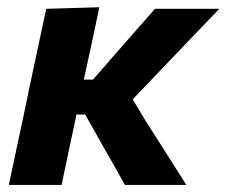

<svg xmlns="http://www.w3.org/2000/svg" viewBox="-20 -524 642 544"><path d="M5 0Q16.5 -53.5 27 -103.5Q37.5 -153 51 -216L62.5 -272Q77.5 -342 88.5 -394Q99.5 -445.5 111 -499L261.5 -503.5Q250 -450.5 239.5 -399.5Q228.5 -348.5 217.5 -298.5H243.5L305 -369L362 -434L419 -499H601.5Q558 -454 515.5 -409.5Q472.5 -364.5 429 -319L356 -242.5L392 -182.5L450 -91.5Q479 -45.5 508 0H334Q317 -30.5 299.5 -61.5Q282 -92 265 -122L221.5 -199.5H196.5L194 -186.5Q183 -136 173.8 -92Q164.5 -48 154.5 0Z"/></svg>

Font: Heraclito
Style: Bold Italic
Weight: 700
Italic angle: -12°
Designer: Kostas Bartsokas (font) & Cristiano Sobral (main changes)
Foundry: Kostas Bartsokas (font) & Cristiano Sobral (main changes)
Version: Version 1.00;July 8, 2020;FontCreator 13.0.0.2655 64-bit